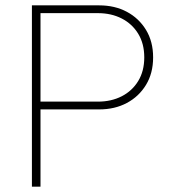

<svg xmlns="http://www.w3.org/2000/svg" viewBox="-20 -696 651 716"><path d="M115 -288V-317H345Q395 -317 434 -337Q473 -357 495.5 -394Q518 -431 518 -482Q518 -533 495.5 -570Q473 -607 434 -627Q395 -647 345 -647H115V-676H350Q408 -676 453 -652Q498 -628 524.5 -584.5Q551 -541 551 -482Q551 -423 524.5 -379.5Q498 -336 453 -312Q408 -288 350 -288ZM99 0V-676H131V0Z"/></svg>

Font: Outfit Thin Thin
Style: Regular
Weight: 250
Version: Version 1.100;gftools[0.9.27]